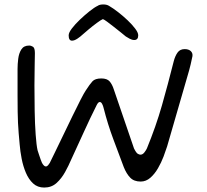

<svg xmlns="http://www.w3.org/2000/svg" viewBox="-20 -884 931 864"><path d="M179 -40Q149 -40 129 -58.5Q109 -77 96.5 -106.5Q84 -136 77.5 -169.5Q71 -203 68.5 -234Q66 -265 64 -285Q62 -309 61 -331Q60 -353 59.5 -382Q59 -411 59 -456.5Q59 -502 59 -574Q59 -595 62 -619.5Q65 -644 76 -661.5Q87 -679 111 -679Q120 -679 128.5 -673.5Q137 -668 137 -645Q137 -627 136 -588Q135 -549 135 -500Q135 -445 136 -385.5Q137 -326 140.5 -278Q144 -230 149 -208Q151 -202 155 -189.5Q159 -177 163 -166Q167 -155 169 -151Q178 -135 186 -135Q192 -135 196.5 -140.5Q201 -146 204 -151Q210 -163 226 -196Q242 -229 263 -272.5Q284 -316 305 -359.5Q326 -403 342.5 -435Q359 -467 366 -477Q384 -505 396 -518Q408 -531 436 -531Q462 -531 473.5 -517.5Q485 -504 492 -482L583 -216Q593 -196 600 -192Q607 -188 612 -188Q622 -188 630 -198.5Q638 -209 641 -216Q682 -316 708.5 -409Q735 -502 762 -609Q768 -632 779 -647.5Q790 -663 811 -663Q829 -663 838.5 -654Q848 -645 846 -631Q843 -615 838 -594.5Q833 -574 831 -567L732 -225Q726 -206 716 -179.5Q706 -153 691 -127Q676 -101 656.5 -84Q637 -67 613 -67Q583 -67 566 -84.5Q549 -102 537 -132Q515 -191 490 -257.5Q465 -324 446 -399Q444 -408 439.5 -416.5Q435 -425 429 -425Q422 -425 415 -411Q384 -349 358 -291.5Q332 -234 300 -165Q289 -139 273 -110Q257 -81 234.5 -60.5Q212 -40 179 -40ZM304 -701Q289 -701 289 -725Q289 -737 303.5 -756Q318 -775 339.5 -795.5Q361 -816 383 -833.5Q405 -851 420 -858Q428 -864 445 -864Q460 -864 470 -858Q489 -847 511.5 -829.5Q534 -812 554.5 -792.5Q575 -773 588.5 -755Q602 -737 602 -725Q602 -704 584 -704Q574 -704 563 -710Q552 -716 546 -720Q539 -726 524 -738Q509 -750 492.5 -763Q476 -776 462.5 -786Q449 -796 443 -798Q435 -795 416 -781Q397 -767 378 -751Q359 -735 350 -727Q343 -720 329 -710.5Q315 -701 304 -701Z"/></svg>

Font: Fuzzy Bubbles
Style: Regular
Weight: 400
Designer: Robert E. Leuschke
Foundry: Robert E. Leuschke
Version: Version 1.010; ttfautohint (v1.8.3)